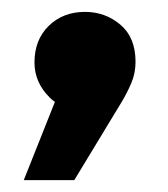

<svg xmlns="http://www.w3.org/2000/svg" viewBox="-20 -182 283 323"><path d="M146 6Q90 8 64 -17.5Q38 -43 38 -77Q38 -115 62 -138.5Q86 -162 123 -162Q157 -162 182.5 -140.5Q208 -119 208 -78Q208 -59 201 -42.5Q194 -26 185 -11L105 121H20L98 -75Z"/></svg>

Font: Alexandria
Style: Bold
Weight: 700
Designer: Mohamed Gaber
Foundry: Kief Type Foundry
Version: Version 5.100